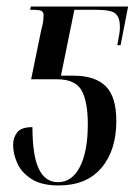

<svg xmlns="http://www.w3.org/2000/svg" viewBox="-20 -556 411 586"><path d="M159 10Q106 10 75.5 -10Q45 -30 32.5 -58.5Q20 -87 20 -114Q20 -136 32.5 -152Q45 -168 79 -168Q79 -81 98.5 -40.5Q118 0 157 0Q200 0 224 -47Q248 -94 248 -177Q248 -246 229 -280Q210 -314 154 -314H75L106 -465Q111 -483 112 -493Q113 -503 113 -510Q113 -518 107.5 -522Q102 -526 82 -526H72L74 -536H371L348 -418H338Q341 -435 343.5 -448.5Q346 -462 346 -474Q346 -502 333 -514Q320 -526 276 -526H207L166 -325H205Q270 -325 302.5 -293Q335 -261 335 -187Q335 -97 289.5 -43.5Q244 10 159 10Z"/></svg>

Font: Noto Serif Display ExtraCondensed
Style: Italic
Weight: 400
Width: 2
Italic angle: -12°
Designer: Monotype Design Team
Foundry: Monotype Imaging Inc.
Version: Version 2.009